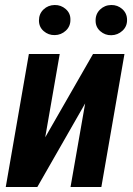

<svg xmlns="http://www.w3.org/2000/svg" viewBox="-20 -743 527 763"><path d="M159.7 -197.3 349.6 -528.3H474.6L382.8 0H260.3L318.4 -332L128.4 0H2.9L94.7 -528.3H217.3ZM134.8 -661.6Q134.8 -688 152.8 -705.3Q170.9 -722.7 197.3 -723.1Q222.2 -723.6 241.2 -707Q260.3 -690.4 259.8 -665Q260.3 -638.7 241.7 -621.3Q223.1 -604 197.8 -603.5Q172.4 -603 153.6 -619.4Q134.8 -635.7 134.8 -661.6ZM359.9 -660.6Q359.4 -687.5 377.7 -705.1Q396 -722.7 421.9 -723.1Q447.3 -723.6 466.1 -706.8Q484.9 -689.9 484.9 -664.1Q485.4 -638.2 466.6 -620.8Q447.8 -603.5 422.4 -603Q397.5 -602.5 378.7 -618.9Q359.9 -635.3 359.9 -660.6Z"/></svg>

Font: Roboto Condensed SemiBold
Style: Italic
Weight: 600
Italic angle: -12°
Designer: Christian Robertson
Foundry: Google
Version: Version 3.008; 2023